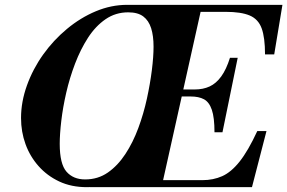

<svg xmlns="http://www.w3.org/2000/svg" viewBox="-20 -774 1188 794"><path d="M339 0Q275 0 225 -23.5Q175 -47 139.5 -87Q104 -127 85.5 -178Q67 -229 67 -286Q67 -353 91.5 -421Q116 -489 158.5 -548.5Q201 -608 257 -654.5Q313 -701 376.5 -727.5Q440 -754 506 -754Q560 -754 603 -731Q646 -708 676.5 -667.5Q707 -627 723.5 -575.5Q740 -524 740 -468Q740 -403 718.5 -336.5Q697 -270 659.5 -209.5Q622 -149 571 -102Q520 -55 461 -27.5Q402 0 339 0ZM332 -32Q385 -32 426 -60.5Q467 -89 498.5 -137Q530 -185 552 -244.5Q574 -304 587.5 -366Q601 -428 608 -484Q615 -540 615 -581Q615 -626 605 -657.5Q595 -689 572.5 -706Q550 -723 510 -723Q458 -723 416.5 -694.5Q375 -666 344 -618Q313 -570 290.5 -511Q268 -452 254 -391Q240 -330 233.5 -274.5Q227 -219 227 -179Q227 -96 255 -64Q283 -32 332 -32ZM351 0 445 -35 529 -106 572 -29H817Q862 -29 899 -45.5Q936 -62 971 -106Q1006 -150 1044 -232H1082L1022 0ZM510 0 674 -754H816L648 0ZM867 -227Q867 -288 856 -320Q845 -352 823.5 -363.5Q802 -375 769 -375H682V-404H785Q820 -404 847 -416.5Q874 -429 895 -458Q916 -487 931 -535H963L900 -227ZM1076 -549Q1076 -619 1062 -657Q1048 -695 1012.5 -710Q977 -725 913 -725H711L660 -640L595 -724L510 -754H1148L1114 -549Z"/></svg>

Font: Libre Bodoni SemiBold
Style: Italic
Weight: 600
Italic angle: -13°
Version: Version 2.003